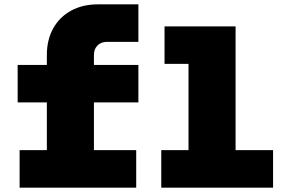

<svg xmlns="http://www.w3.org/2000/svg" viewBox="-20 -861 1340 881"><path d="M429 -841H615V-669H471Q444 -669 427.5 -652.5Q411 -636 411 -609V-563H615V-391H411V-172H605V0H70V-172H195V-391H61V-563H195V-609Q195 -678 224 -730.5Q253 -783 306 -812Q359 -841 429 -841ZM720 -172H845V-568H735V-740H1061V-172H1233V0H720Z"/></svg>

Font: Azeret Mono Black
Style: Regular
Weight: 900
Designer: Martin Vácha
Foundry: Displaay
Version: Version 1.000; Glyphs 3.0.3, build 3074